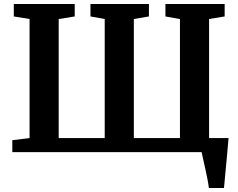

<svg xmlns="http://www.w3.org/2000/svg" viewBox="-20 -763 1196 963"><path d="M1027.6 180Q1025.8 163.4 1021 138.1Q1016.1 112.9 1010.2 85.8Q1004.2 58.7 999 35.6Q993.8 12.6 991.3 0L951.9 -70.4H1126.3Q1124.9 -55.1 1122.7 -29.6Q1120.5 -4.2 1117.8 26.1Q1115.2 56.3 1112.2 86.1Q1109.3 116 1107.1 140.9Q1104.9 165.8 1103.4 180ZM41.8 0V-59.9L128.3 -70.4V-667.7L49.2 -680.5V-743H354.8V-680.5L274.4 -667.4V-70.4H505.2V-667.7L433.7 -680.5V-743H727V-680.5L651.3 -667.7V-70.4H882.6V-667.3L809.7 -680.5V-743H1106.8V-680.5L1028.7 -667.7V-70.3L1114.3 -59.9V0Z"/></svg>

Font: Merriweather Light
Style: Regular
Weight: 300
Designer: Eben Sorkin
Foundry: Eben Sorkin
Version: Version 2.100